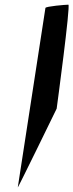

<svg xmlns="http://www.w3.org/2000/svg" viewBox="-20 -789 313 820"><path d="M56 11C55 18 222 -325 222 -325C223 -332 282 -769 272 -769C261 -769 175 -762 174 -755Z"/></svg>

Font: Ampere
Style: SCExtIta
Weight: 400
Version: Version 1